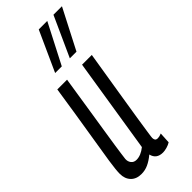

<svg xmlns="http://www.w3.org/2000/svg" viewBox="-258 -829 878 878"><g transform="rotate(-45 180.5 -390.0)"><path d="M76 10Q43 10 24.5 -9.5Q6 -29 6 -61Q6 -85 14 -138.5Q22 -192 38 -288Q54 -384 77 -536H140Q124 -431 112.5 -359.5Q101 -288 94 -241.5Q87 -195 82.5 -167Q78 -139 76 -122Q74 -105 72 -91Q71 -75 80 -63.5Q89 -52 106 -52Q134 -52 164 -76L237 -536H300Q279 -405 265 -320Q251 -235 243.5 -186Q236 -137 232.5 -113.5Q229 -90 228 -82.5Q227 -75 227 -72Q227 -64 230.5 -58.5Q234 -53 245 -53Q255 -53 269 -59L266 -5Q255 2 240.5 6Q226 10 215 10Q173 10 164 -28Q141 -9 120 0.5Q99 10 76 10ZM218 -596 306 -790H361L261 -596ZM123 -596 211 -790H266L166 -596Z"/></g></svg>

Font: Georama ExtraCondensed
Style: Italic
Weight: 400
Width: 2
Italic angle: -9°
Designer: Jean-Baptiste Levee
Foundry: Production Type
Version: Version 1.000